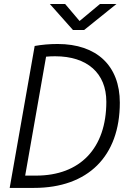

<svg xmlns="http://www.w3.org/2000/svg" viewBox="-20 -918 626 938"><path d="M27.3 0H146C409.7 0 565.4 -154.3 565.4 -416.5C565.4 -596.7 452.6 -703.1 261.7 -703.1C221.7 -703.1 184.1 -699.7 149.4 -693.4ZM103 -60.1 205.1 -641.1C219.7 -642.6 234.9 -643.1 249.5 -643.1C406.2 -643.1 499.5 -560.5 499.5 -420.9C499.5 -193.8 371.6 -60.1 156.2 -60.1ZM336.4 -771.5H391.1L548.8 -898.4H468.3L368.7 -815.4L298.3 -898.4H223.6Z"/></svg>

Font: Cascadia Code NF Light
Style: Italic
Weight: 300
Italic angle: -10°
Monospace: yes
Designer: Aaron Bell
Foundry: Saja Typeworks
Version: Version 2404.023